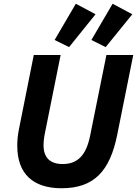

<svg xmlns="http://www.w3.org/2000/svg" viewBox="-20 -991 730 1023"><path d="M489 -915 384 -971 271 -778 348 -740ZM685 -915 580 -971 467 -778 543 -740ZM160 -698 81 -303C74 -269 72 -240 72 -214C72 -65 156 12 308 12C481 12 566 -79 605 -275L690 -698H547L460 -267C439 -164 394 -117 314 -117C247 -117 212 -151 212 -217C212 -236 215 -262 219 -280L303 -698Z"/></svg>

Font: LVC Sans
Style: Bold Italic
Weight: 700
Italic angle: -11.31°
Designer: Mike Abbink, Paul van der Laan, Pieter van Rosmalen
Foundry: Bold Monday
Version: Version 3.0